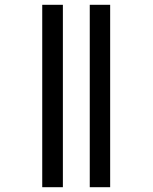

<svg xmlns="http://www.w3.org/2000/svg" viewBox="-20 -780 636 800"><path d="M354 0H439V-760H354ZM156 0H242V-760H156Z"/></svg>

Font: Noto Serif SemiBold
Style: Regular
Weight: 600
Designer: Monotype Design Team
Foundry: Monotype Imaging Inc.
Version: Version 2.013